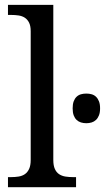

<svg xmlns="http://www.w3.org/2000/svg" viewBox="-20 -780 437 800"><path d="M25.9 -42Q43 -42 57.9 -44.4Q72.8 -46.9 83.7 -54.4Q94.7 -62 101.3 -76.2Q107.9 -90.3 107.9 -113.8V-649.9Q107.9 -671.9 101.3 -685.3Q94.7 -698.7 83.5 -706.1Q72.3 -713.4 57.4 -715.6Q42.5 -717.8 25.9 -717.8H13.2V-759.8H202.1V-113.8Q202.1 -90.3 208.5 -76.2Q214.8 -62 226.1 -54.4Q237.3 -46.9 252.2 -44.4Q267.1 -42 284.2 -42H296.9V0H13.2V-42ZM282.7 -328.6Q282.7 -346.2 287.1 -357.9Q291.5 -369.6 299.3 -377Q307.1 -384.3 317.4 -387.2Q327.6 -390.1 339.8 -390.1Q351.6 -390.1 361.8 -387.2Q372.1 -384.3 379.9 -377Q387.7 -369.6 392.3 -357.9Q397 -346.2 397 -328.6Q397 -311 392.3 -299.3Q387.7 -287.6 379.9 -280.3Q372.1 -272.9 361.8 -269.8Q351.6 -266.6 339.8 -266.6Q327.6 -266.6 317.4 -269.8Q307.1 -272.9 299.3 -280.3Q291.5 -287.6 287.1 -299.3Q282.7 -311 282.7 -328.6Z"/></svg>

Font: Droid-TTFautohint Serif
Style: Regular
Weight: 400
Foundry: Ascender Corporation
Version: Version 1.00; ttfautohint (v1.00rc1.4-1a1c-dirty) -l 8 -r 50